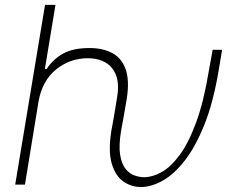

<svg xmlns="http://www.w3.org/2000/svg" viewBox="-20 -747 961 777"><path d="M41.5 0 162.3 -727.3H204.5L161.6 -467.7H168.7Q193.9 -506.7 234.7 -529.7Q275.6 -552.6 342 -552.6Q396.7 -552.6 434.7 -532.1Q472.7 -511.7 488.6 -466.4Q504.6 -421.2 492.9 -346.6L480.1 -272.7L470.2 -218.8Q459.9 -157 466.3 -119.5Q472.7 -82 489 -62.7Q505.3 -43.3 525.6 -36.6Q545.8 -29.8 562.9 -29.8Q596.9 -29.8 634.2 -50.6Q671.5 -71.4 707.6 -120.4Q743.6 -169.4 774.3 -253.2Q805 -337 825.6 -463.1L840.6 -545.5H878.9L865.1 -463.1Q843.4 -333.1 807.2 -242.7Q771 -152.3 727.3 -96.6Q683.6 -40.8 637.6 -15.4Q591.6 9.9 550.1 9.9Q512.4 9.9 480.1 -11.9Q447.8 -33.7 432.5 -84Q417.3 -134.2 430.8 -218.8L440.7 -272.7L454.2 -355.1Q466.6 -429.3 434.3 -470.2Q402 -511 335.2 -511.4Q262.4 -511 206.7 -465.7Q150.9 -420.5 136 -336.6L81 0Z"/></svg>

Font: Inter UI Extra Light
Style: Italic
Weight: 200
Italic angle: -9.39999°
Designer: Rasmus Andersson
Foundry: rsms
Version: 3.2;8d6f07862